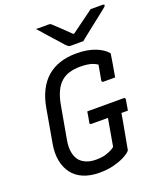

<svg xmlns="http://www.w3.org/2000/svg" viewBox="-171 -1055 998 1183"><g transform="rotate(-20 328.0 -463.0)"><path d="M332 -361H572Q575 -361 577 -359.5Q579 -358 580 -355.5Q581 -353 581 -350L569 -280H330Q326 -280 324 -281Q322 -282 321 -283.5Q320 -285 320 -287Q320 -289 320 -291Q323 -309 326.5 -326Q330 -343 332 -361ZM390 -720Q429 -720 459.5 -714.5Q490 -709 514 -699.5Q538 -690 555.5 -678.5Q573 -667 585 -654Q589 -650 589.5 -645.5Q590 -641 588 -635Q585 -614 581 -591Q577 -568 573 -545Q569 -522 565 -499Q545 -499 526 -499Q507 -499 488 -499Q483 -499 480.5 -502Q478 -505 478 -510Q482 -529 485 -548Q488 -567 492 -587.5Q496 -608 500 -632L523 -585Q496 -613 465 -624Q434 -635 385 -635Q345 -635 313 -625.5Q281 -616 257.5 -594.5Q234 -573 218.5 -540Q203 -507 194 -461L154 -237Q146 -191 153 -156.5Q160 -122 180 -100Q198 -82 223.5 -72.5Q249 -63 283 -63Q321 -63 348 -71.5Q375 -80 390.5 -89.5Q406 -99 407 -102Q414 -138 419.5 -173Q425 -208 431.5 -242.5Q438 -277 444 -312H537L529 -295Q520 -238 508 -175Q496 -112 486 -55Q486 -52 484.5 -49.5Q483 -47 481 -45Q465 -29 435.5 -14.5Q406 0 366 10Q326 20 276 20Q215 20 170 1Q125 -18 98 -54Q71 -90 62 -138.5Q53 -187 63 -245L102 -467Q113 -530 137 -577.5Q161 -625 197 -656.5Q233 -688 281.5 -704Q330 -720 390 -720ZM457 -776Q448 -776 431.5 -776Q415 -776 398.5 -776Q382 -776 373 -776Q366 -776 360.5 -779.5Q355 -783 342 -796Q335 -805 320 -821.5Q305 -838 285.5 -859.5Q266 -881 246.5 -903.5Q227 -926 209 -946Q227 -945 248.5 -945.5Q270 -946 287 -946Q299 -946 303 -944Q307 -942 314 -935Q330 -921 360 -892Q390 -863 434 -820L384 -839Q400 -840 416.5 -839.5Q433 -839 449 -839L393 -819Q451 -861 493 -892Q535 -923 567 -946H646Q651 -946 653 -945Q655 -944 656 -942.5Q657 -941 656 -939Q656 -935 651.5 -930.5Q647 -926 629 -912Q614 -900 591 -882Q568 -864 542.5 -844Q517 -824 494.5 -806Q472 -788 457 -776Z"/></g></svg>

Font: Rec Mono Linear
Style: Italic
Weight: 400
Italic angle: -10°
Monospace: yes
Version: Version 1.085; ttfautohint (v1.8.4.7-5d5b)